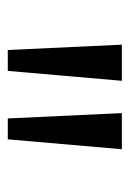

<svg xmlns="http://www.w3.org/2000/svg" viewBox="62 -802 340 505"><g transform="rotate(90 232.5 -550.0)"><path d="M98 -700H193L167 -400H112ZM278 -700H373L347 -400H292Z"/></g></svg>

Font: jost-mod-400
Style: Regular
Weight: 400
Version: Version 3.200; ttfautohint (v0.97) -l 8 -r 50 -G 200 -x 14 -